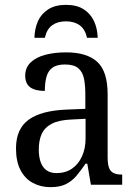

<svg xmlns="http://www.w3.org/2000/svg" viewBox="-20 -762 563 792"><path d="M188 10Q148 10 115.5 -7.5Q83 -25 64.5 -60.5Q46 -96 46 -150Q46 -230 98 -268Q150 -306 256 -310L332 -313V-373Q332 -410 326.5 -437.5Q321 -465 303 -480.5Q285 -496 248 -496Q214 -496 196 -482.5Q178 -469 171.5 -444.5Q165 -420 165 -387Q125 -387 104.5 -402Q84 -417 84 -450Q84 -483 106.5 -504.5Q129 -526 167 -536Q205 -546 253 -546Q338 -546 381 -507Q424 -468 424 -373V-114Q424 -86 429.5 -70.5Q435 -55 448 -48.5Q461 -42 481 -42H484V0H355L340 -87H333Q314 -59 295.5 -37Q277 -15 252 -2.5Q227 10 188 10ZM213 -48Q250 -48 276.5 -66Q303 -84 318 -116.5Q333 -149 333 -191V-272L275 -269Q224 -267 194.5 -252Q165 -237 152.5 -210.5Q140 -184 140 -145Q140 -114 148 -92.5Q156 -71 172 -59.5Q188 -48 213 -48ZM122 -606Q123 -644 136.5 -674.5Q150 -705 179 -723.5Q208 -742 252 -742Q297 -742 325.5 -723.5Q354 -705 368 -674.5Q382 -644 383 -606H339Q331 -642 308.5 -658Q286 -674 252 -674Q218 -674 195.5 -658Q173 -642 165 -606Z"/></svg>

Font: Noto Serif SemiCondensed
Style: Regular
Weight: 400
Width: 4
Designer: Monotype Design Team
Foundry: Monotype Imaging Inc.
Version: Version 2.013